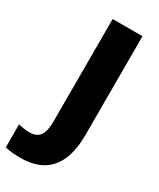

<svg xmlns="http://www.w3.org/2000/svg" viewBox="-312 -786 897 1082"><g transform="rotate(30 136.5 -245.0)"><path d="M21 224C171 224 275 145 275 -70V-714H81V-53C81 32 61 74 -8 74C-35 74 -58 68 -79 64V214C-55 219 -23 224 21 224Z"/></g></svg>

Font: Noto Sans Bengali Black
Style: Regular
Weight: 900
Designer: Jelle Bosma - Monotype Design Team
Foundry: Monotype Imaging Inc.
Version: Version 2.003